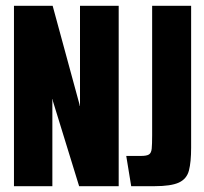

<svg xmlns="http://www.w3.org/2000/svg" viewBox="-20 -640 700 660"><path d="M28 0V-620H161L253 -282L254 -276H255V-620H388V0H252L162 -292L161 -299H160V0ZM431 0 414 -104H465Q484 -104 492 -109Q500 -114 501.5 -129Q503 -144 503 -175V-620H637V-132Q637 -83 629.5 -54Q622 -25 595 -12.5Q568 0 511 0Z"/></svg>

Font: Smooch Sans ExtraBold
Style: Regular
Weight: 800
Designer: Robert E. Leuschke
Foundry: Robert E. Leuschke
Version: Version 1.010